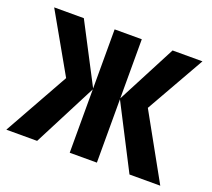

<svg xmlns="http://www.w3.org/2000/svg" viewBox="-98 -671 879 797"><g transform="rotate(20 341.0 -272.5)"><path d="M537 -545 401 -284V-545H281V-284L145 -545H14L161 -286L1 0H137L281 -280V0H401V-280L545 0H681L522 -286L669 -545Z"/></g></svg>

Font: Noto Sans UI Condensed
Style: Bold
Weight: 700
Width: 3
Designer: Monotype Design Team
Foundry: Monotype Imaging Inc.
Version: 1.001